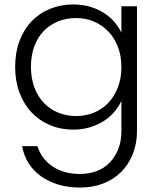

<svg xmlns="http://www.w3.org/2000/svg" viewBox="-20 -574 715 862"><path d="M48 -274Q48 -338 67.5 -390Q87 -442 122 -478.5Q157 -515 205 -534.5Q253 -554 309 -554Q349 -554 383.5 -544Q418 -534 445.5 -516.5Q473 -499 493 -476Q513 -453 525 -427V-546H595V14Q595 71 576 118Q557 165 523.5 198.5Q490 232 443 250Q396 268 340 268Q287 268 243 255Q199 242 165 218Q131 194 109 159.5Q87 125 79 82H148Q165 138 215 172.5Q265 207 340 207Q379 207 413 194.5Q447 182 471.5 157Q496 132 510.5 96.5Q525 61 525 14V-121Q513 -95 493 -71.5Q473 -48 445.5 -30.5Q418 -13 383.5 -2.5Q349 8 309 8Q253 8 205 -12Q157 -32 122 -69Q87 -106 67.5 -158Q48 -210 48 -274ZM525 -273Q525 -324 509 -364.5Q493 -405 465.5 -433.5Q438 -462 401 -477.5Q364 -493 322 -493Q279 -493 242 -478.5Q205 -464 177.5 -436Q150 -408 134.5 -367Q119 -326 119 -274Q119 -222 134.5 -181Q150 -140 177.5 -111.5Q205 -83 242 -68Q279 -53 322 -53Q364 -53 401 -68Q438 -83 465.5 -111.5Q493 -140 509 -181Q525 -222 525 -273Z"/></svg>

Font: SVN-Poppins Light
Style: Regular
Weight: 300
Designer: Ninad Kale (Devanagari), Jonny Pinhorn (Latin)
Foundry: Indian Type Foundry
Version: Version 3.002 2017; ttfautohint (v1.8.3)